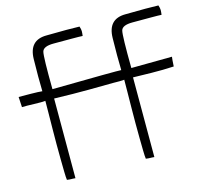

<svg xmlns="http://www.w3.org/2000/svg" viewBox="-104 -839 1002 952"><g transform="rotate(-15 396.5 -363.0)"><path d="M783 -411Q785 -449 787 -460L578 -458Q576 -623 582.5 -649Q589 -675 642 -675H736Q778 -675 791 -674Q793 -689 793 -698.5Q793 -708 788 -723Q738 -725 619 -723Q529 -723 527 -626.5Q525 -530 527 -461Q510 -463 173 -458Q171 -623 177.5 -649Q184 -675 237 -675H331Q373 -675 386 -674Q388 -689 388 -698.5Q388 -708 383 -723Q333 -725 214 -723Q124 -723 122 -626.5Q120 -530 122 -461Q105 -463 64 -463.5Q23 -464 1 -464L4 -411Q25 -412 66 -410.5Q107 -409 124 -411Q124 -395 123.5 -349Q123 -303 122.5 -265.5Q122 -228 122 -188Q122 -148 122.5 -112Q123 -76 123.5 -47Q124 -18 126 -5Q140 -3 151 -3H156Q157 -3 169 -2V-411Q202 -410 262 -409Q322 -408 471 -410Q512 -409 529 -411Q529 -395 528.5 -349Q528 -303 527.5 -265.5Q527 -228 527 -188Q527 -148 527.5 -112Q528 -76 528.5 -47Q529 -18 531 -5Q545 -3 556 -3H561Q562 -3 574 -2V-411Q607 -410 667 -409Q727 -408 783 -411Z"/></g></svg>

Font: Londrina Solid Thin
Style: Regular
Weight: 250
Designer: Marcelo Magalhaes
Foundry: Marcelo Magalhães
Version: Version 1.002